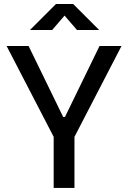

<svg xmlns="http://www.w3.org/2000/svg" viewBox="-20 -918 626 938"><path d="M242.2 0H343.8V-249.5L573.7 -693.4H466.3L297.4 -346.7H288.6L119.6 -693.4H12.2L242.2 -249.5ZM126.5 -771.5H234.9L295.4 -841.8L356 -771.5H464.4L337.4 -898.4H253.4Z"/></svg>

Font: Cascadia Code PL
Style: Regular
Weight: 400
Monospace: yes
Designer: Aaron Bell
Foundry: Saja Typeworks
Version: Version 2404.023